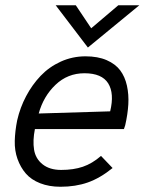

<svg xmlns="http://www.w3.org/2000/svg" viewBox="-20 -710 554 736"><path d="M316.9 -527.8 193.4 -689.9H270.5L329.6 -601.6L433.6 -689.9H514.2ZM211.9 5.9Q168 5.9 133.8 -7.6Q99.6 -21 79.1 -44.7Q58.6 -68.4 47.1 -100.6Q35.6 -132.8 36.6 -170.2Q37.6 -207.5 45.9 -249Q57.1 -297.9 80.1 -341.3Q103 -384.8 135.7 -419.2Q168.5 -453.6 213.1 -473.9Q257.8 -494.1 307.6 -494.1Q355 -494.1 388.7 -479.5Q422.4 -464.8 440.7 -440.4Q459 -416 466.6 -381.6Q474.1 -347.2 471.9 -310.1Q469.7 -272.9 460 -230L455.1 -215.3H113.8Q105 -170.9 110.6 -136.2Q116.2 -101.6 143.3 -80.1Q170.4 -58.6 214.4 -58.6Q261.7 -58.6 297.6 -70.8Q333.5 -83 367.2 -112.3L411.6 -65.9Q363.3 -26.9 316.4 -10.5Q269.5 5.9 211.9 5.9ZM128.4 -274.9 402.3 -283.2Q418.9 -351.6 394.8 -390.4Q370.6 -429.2 303.7 -429.2Q239.3 -429.2 192.9 -385Q146.5 -340.8 128.4 -274.9Z"/></svg>

Font: HK Grotesk Italic
Style: Regular
Weight: 400
Italic angle: -13°
Designer: Alfredo Marco Pradil and Stefan Peev
Foundry: Hanken Design Co.
Version: Version 1.000;PS 001.000;hotconv 1.0.88;makeotf.lib2.5.64775